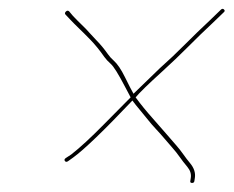

<svg xmlns="http://www.w3.org/2000/svg" viewBox="-20 -496 516 424"><path d="M404.1 -92C407.1 -92 408.8 -93.3 409.2 -96L410.3 -103C412.1 -114.3 408.5 -125.3 399.5 -136C394.5 -142 389.5 -148.5 384.6 -155.5C379.7 -162.5 374.3 -169.3 368.4 -176C362.4 -182.7 356.4 -189.7 350.2 -197C344 -204.3 333.5 -216.4 318.5 -233.2C303.5 -250 290.5 -265.9 279.5 -281C287.9 -291.2 307.6 -310.4 338.6 -338.5C358.1 -356.2 376.9 -374.2 395.2 -392.5C413.4 -410.8 431.1 -428 448.3 -444L474.3 -469C476.6 -471 476.8 -473 474.7 -475C472.7 -477 470.6 -477 468.2 -475L442.3 -450C425.1 -434 407.4 -416.8 389.1 -398.5C370.9 -380.2 352.1 -362.3 332.6 -345L274.8 -289C270.6 -296.3 264.3 -308.6 255.9 -325.7C247.5 -342.8 239.3 -354.9 231.3 -362C226.1 -366.7 221.8 -371.3 218.6 -376C210.4 -387.7 201.7 -398.2 192.5 -407.5C185.7 -414.5 180.4 -420.2 176.7 -424.5C173.1 -428.8 167.8 -434.3 160.8 -441C153.9 -447.7 147.3 -454.3 141 -461L132.6 -471C130.3 -473 127.9 -472.8 125.5 -470.5C123.2 -468.2 122.8 -466 124.5 -464L133.9 -454C140.2 -447.3 146.8 -440.7 153.7 -434C160.7 -427.3 169.3 -418.8 179.5 -408.3C189.7 -397.8 200.1 -385.1 210.6 -370C213.9 -365.3 218.6 -360.3 224.7 -354.8C230.9 -349.4 241.3 -332.8 255.8 -305C259.6 -297.7 263.9 -289.7 268.5 -281C255.8 -268.3 235.6 -248 208 -219.9C180.3 -191.8 156.8 -170.1 137.5 -155L125.3 -147C122.3 -145 121.6 -142.8 123.3 -140.5C124.9 -138.2 127.2 -138 130.2 -140L141.4 -148C166 -165.8 209.6 -207.8 272.4 -274C276.8 -268 282.3 -261 289.1 -253C295.8 -245 301.8 -237.7 307.1 -231C312.4 -224.3 318.1 -217.7 324.4 -211C330.7 -204.3 336.8 -197.5 342.7 -190.5C348.6 -183.5 354.5 -176.7 360.4 -170C366.4 -163.3 371.8 -156.5 376.7 -149.5C381.6 -142.5 387.2 -135.2 393.7 -127.5C400.1 -119.8 402.7 -111.7 401.3 -103L400.2 -96C399.8 -93.3 401.1 -92 404.1 -92Z"/></svg>

Font: Proton
Style: LitIt
Weight: 500
Version: Version 1.017